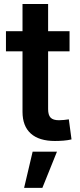

<svg xmlns="http://www.w3.org/2000/svg" viewBox="-20 -689 392 945"><path d="M322.3 -535.6V-436.5H9.3V-535.6ZM90.8 -669.4H216.8V-151.9Q216.8 -123 229 -110.1Q241.2 -97.2 270.5 -97.2Q280.3 -97.2 294.9 -98.6Q309.6 -100.1 318.8 -101.6L332 -2.9Q314 1.5 292.5 3.2Q271 4.9 250.5 4.9Q172.4 4.9 131.6 -31.7Q90.8 -68.4 90.8 -138.7ZM98.6 235.8 140.6 57.6H260.3L188.5 235.8Z"/></svg>

Font: Inter 20pt SemiBold
Style: Regular
Weight: 600
Version: Version 4.001;git-66647c0bb